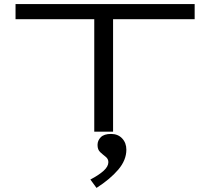

<svg xmlns="http://www.w3.org/2000/svg" viewBox="-20 -644 1040 939"><path d="M441 0V-550H56V-624H932V-550H533V0ZM452 275 422 234Q464 212 487 191Q510 170 510 149Q510 133 496.5 122.5Q483 112 470 100Q457 88 457 65Q457 43 473 27Q489 11 523 11Q557 11 577.5 33Q598 55 598 88Q598 139 558.5 185.5Q519 232 452 275Z"/></svg>

Font: Inconsolata UltraExpanded Thin
Style: Regular
Weight: 100
Width: 9
Monospace: yes
Designer: Raph Levien, Cyreal, Brenton Simpson
Foundry: Raph Levien, Cyreal, Google
Version: Version 3.100; ttfautohint (v1.8.4.7-5d5b)